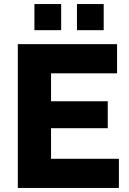

<svg xmlns="http://www.w3.org/2000/svg" viewBox="-20 -928 639 948"><path d="M282 -779V-908H150V-779ZM492 -779V-908H360V-779ZM232 -144V-295H512V-428H232V-566H558V-710H68V0H567V-144Z"/></svg>

Font: Raleway
Style: ExtraBold
Weight: 800
Designer: Matt McInerney, Pablo Impallari, Rodrigo Fuenzalida
Foundry: Matt McInerney, Pablo Impallari, Rodrigo Fuenzalida
Version: Version 3.000